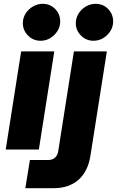

<svg xmlns="http://www.w3.org/2000/svg" viewBox="-20 -785 614 1008"><path d="M10 0 91 -515H265L184 0ZM193 -571Q154 -571 127 -598.5Q100 -626 100 -663Q100 -691 114.5 -714Q129 -737 153 -751Q177 -765 204 -765Q243 -765 269.5 -738Q296 -711 296 -672Q296 -645 281.5 -622Q267 -599 244 -585Q221 -571 193 -571ZM113 203 137 55H233Q256 55 269.5 42Q283 29 286 7L368 -515H541L455 31Q442 115 392 159Q342 203 261 203ZM471 -571Q432 -571 405 -598.5Q378 -626 378 -663Q378 -691 392.5 -714Q407 -737 431 -751Q455 -765 482 -765Q521 -765 547.5 -738Q574 -711 574 -672Q574 -645 559.5 -622Q545 -599 522 -585Q499 -571 471 -571Z"/></svg>

Font: MuseoModerno ExtraBold
Style: Italic
Weight: 800
Italic angle: -9°
Designer: Pablo Cosgaya, Héctor Gatti, Marcela Romero, and the Authors of The MuseoModerno Project.
Foundry: Omnibus-Type Team
Version: Version 1.003